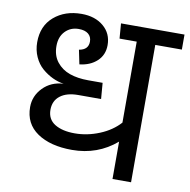

<svg xmlns="http://www.w3.org/2000/svg" viewBox="-79 -778 846 855"><g transform="rotate(10 344.5 -350.0)"><path d="M689 -689V-621.1H568.8V0H484.9V-168.9Q399.9 -96.2 284.2 -96.2Q186 -96.2 127 -136.5Q67.9 -176.8 67.9 -252Q67.9 -302.2 104.2 -339.6Q140.6 -377 196.8 -379.9Q171.4 -383.3 146.2 -395.3Q121.1 -407.2 98.6 -426.5Q76.2 -445.8 62.5 -476.1Q48.8 -506.3 48.8 -542Q48.8 -615.7 98.1 -658Q147.5 -700.2 222.2 -700.2Q283.2 -700.2 321.5 -668Q359.9 -635.7 359.9 -583Q359.9 -538.6 329.6 -510.5Q299.3 -482.4 251 -477.1L237.8 -541Q279.8 -547.9 279.8 -585Q279.8 -606.9 264.6 -619.4Q249.5 -631.8 221.2 -631.8Q184.6 -631.8 160.4 -606.9Q136.2 -582 136.2 -540Q136.2 -497.1 158.9 -468.3Q181.6 -439.5 217.8 -426.8Q253.9 -414.1 301.8 -414.1H367.2L373 -341.8H270Q217.8 -341.8 188.5 -319.1Q159.2 -296.4 159.2 -255.9Q159.2 -212.9 193.1 -191.9Q227.1 -170.9 283.2 -170.9Q339.8 -170.9 394.8 -193.4Q449.7 -215.8 484.9 -254.9V-621.1H407.2L401.9 -689Z"/></g></svg>

Font: FiraGO
Style: Regular
Weight: 400
Designer: bBox Type
Foundry: bBox Type GmbH
Version: Version 1.001;PS 001.001;hotconv 1.0.88;makeotf.lib2.5.64775